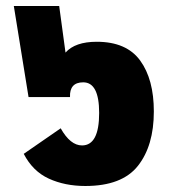

<svg xmlns="http://www.w3.org/2000/svg" viewBox="-20 -604 568 639"><path d="M492 -233Q492 -340 446.5 -402.5Q401 -465 302 -465Q230 -465 198 -429L177 -584H26L75 -281H213Q211 -330 257 -330Q310 -330 310 -228Q310 -120 253 -120Q214 -120 182 -177L59 -92Q89 -34 142.5 -9.5Q196 15 264 15Q386 15 439 -52Q492 -119 492 -233Z"/></svg>

Font: Noto Sans Thai UI Black
Style: Regular
Weight: 900
Designer: Monotype Design Team
Foundry: Monotype Imaging Inc.
Version: Version 1.901